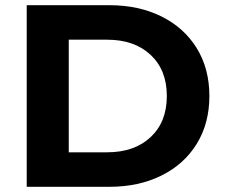

<svg xmlns="http://www.w3.org/2000/svg" viewBox="-20 -720 866 740"><path d="M83 -700H401Q515 -700 602.5 -656.5Q690 -613 738.5 -534Q787 -455 787 -350Q787 -245 738.5 -166Q690 -87 602.5 -43.5Q515 0 401 0H83ZM393 -133Q498 -133 560.5 -191.5Q623 -250 623 -350Q623 -450 560.5 -508.5Q498 -567 393 -567H245V-133Z"/></svg>

Font: APTA Sans Regular
Style: Bold Italic
Weight: 700
Version: Version 7.200